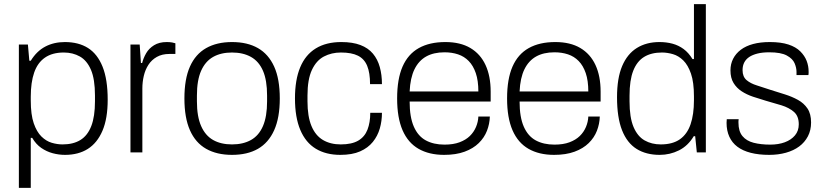

<svg xmlns="http://www.w3.org/2000/svg" viewBox="-20 -743 4014 936"><path d="M72 173V-526H116L123 -447H130Q159 -494 201 -516Q243 -538 296 -538Q363 -538 409 -509Q455 -480 480 -418Q505 -356 505 -257Q505 -165 479.5 -105.5Q454 -46 408 -17Q362 12 297 12Q267 12 237 4Q207 -4 181 -22Q155 -40 137 -71H130V173ZM285 -39Q337 -39 372 -60.5Q407 -82 425 -128.5Q443 -175 443 -249V-277Q443 -357 423.5 -402.5Q404 -448 369.5 -467.5Q335 -487 291 -487Q235 -487 199 -462Q163 -437 146.5 -389Q130 -341 130 -272V-253Q130 -184 144.5 -142Q159 -100 182 -77.5Q205 -55 232 -47Q259 -39 285 -39Z M616 0V-526H661L667 -436H673Q679 -460 692.5 -483.5Q706 -507 731 -522.5Q756 -538 793 -538Q808 -538 819 -536Q830 -534 835 -532V-480H806Q770 -480 744.5 -465.5Q719 -451 703.5 -427Q688 -403 681 -373Q674 -343 674 -312V0Z M1111 12Q1037 12 985 -17.5Q933 -47 906 -108Q879 -169 879 -263Q879 -358 906 -418.5Q933 -479 985 -508.5Q1037 -538 1111 -538Q1186 -538 1237.5 -508.5Q1289 -479 1316.5 -418.5Q1344 -358 1344 -263Q1344 -169 1316.5 -108Q1289 -47 1237.5 -17.5Q1186 12 1111 12ZM1111 -39Q1165 -39 1203.5 -60.5Q1242 -82 1262 -128.5Q1282 -175 1282 -249V-277Q1282 -352 1262 -398Q1242 -444 1203.5 -465.5Q1165 -487 1111 -487Q1057 -487 1019 -465.5Q981 -444 960.5 -398Q940 -352 940 -277V-249Q940 -175 960.5 -128.5Q981 -82 1019 -60.5Q1057 -39 1111 -39Z M1639 12Q1569 12 1519.5 -18Q1470 -48 1444 -109.5Q1418 -171 1418 -263Q1418 -354 1443.5 -415Q1469 -476 1519.5 -507Q1570 -538 1644 -538Q1699 -538 1737 -523.5Q1775 -509 1798 -481.5Q1821 -454 1831.5 -416Q1842 -378 1842 -333H1784Q1784 -388 1770 -422Q1756 -456 1725 -471.5Q1694 -487 1642 -487Q1596 -487 1559 -467.5Q1522 -448 1500.5 -402Q1479 -356 1479 -277V-249Q1479 -175 1498.5 -128.5Q1518 -82 1554.5 -60.5Q1591 -39 1641 -39Q1695 -39 1726.5 -57.5Q1758 -76 1771.5 -111Q1785 -146 1785 -193H1842Q1842 -153 1831.5 -116.5Q1821 -80 1797.5 -51Q1774 -22 1735.5 -5Q1697 12 1639 12Z M2145 12Q2072 12 2020.5 -17.5Q1969 -47 1942.5 -108Q1916 -169 1916 -263Q1916 -358 1942.5 -418.5Q1969 -479 2021.5 -508.5Q2074 -538 2151 -538Q2224 -538 2273 -509Q2322 -480 2347 -426Q2372 -372 2372 -296V-248H1977Q1977 -172 1997.5 -125.5Q2018 -79 2056 -58.5Q2094 -38 2147 -38Q2190 -38 2220.5 -49.5Q2251 -61 2270.5 -80Q2290 -99 2300.5 -124Q2311 -149 2312 -175H2368Q2367 -139 2354 -105.5Q2341 -72 2314 -45.5Q2287 -19 2245 -3.5Q2203 12 2145 12ZM1977 -297H2312Q2312 -350 2299.5 -386.5Q2287 -423 2265 -445.5Q2243 -468 2213 -478Q2183 -488 2147 -488Q2094 -488 2057.5 -467.5Q2021 -447 2000.5 -405Q1980 -363 1977 -297Z M2681 12Q2608 12 2556.5 -17.5Q2505 -47 2478.5 -108Q2452 -169 2452 -263Q2452 -358 2478.5 -418.5Q2505 -479 2557.5 -508.5Q2610 -538 2687 -538Q2760 -538 2809 -509Q2858 -480 2883 -426Q2908 -372 2908 -296V-248H2513Q2513 -172 2533.5 -125.5Q2554 -79 2592 -58.5Q2630 -38 2683 -38Q2726 -38 2756.5 -49.5Q2787 -61 2806.5 -80Q2826 -99 2836.5 -124Q2847 -149 2848 -175H2904Q2903 -139 2890 -105.5Q2877 -72 2850 -45.5Q2823 -19 2781 -3.5Q2739 12 2681 12ZM2513 -297H2848Q2848 -350 2835.5 -386.5Q2823 -423 2801 -445.5Q2779 -468 2749 -478Q2719 -488 2683 -488Q2630 -488 2593.5 -467.5Q2557 -447 2536.5 -405Q2516 -363 2513 -297Z M3196 12Q3130 12 3083.5 -17Q3037 -46 3012.5 -108Q2988 -170 2988 -269Q2988 -362 3013 -421Q3038 -480 3084.5 -509Q3131 -538 3195 -538Q3229 -538 3258.5 -530Q3288 -522 3312.5 -504Q3337 -486 3356 -455H3363V-723H3421V0H3377L3369 -79H3362Q3334 -32 3290 -10Q3246 12 3196 12ZM3201 -39Q3259 -39 3294.5 -64Q3330 -89 3346.5 -137Q3363 -185 3363 -254V-273Q3363 -342 3348.5 -384Q3334 -426 3311 -448.5Q3288 -471 3260.5 -479Q3233 -487 3207 -487Q3155 -487 3120 -465.5Q3085 -444 3067 -398Q3049 -352 3049 -277V-249Q3049 -170 3068.5 -124Q3088 -78 3122.5 -58.5Q3157 -39 3201 -39Z M3730 12Q3679 12 3640 2Q3601 -8 3575 -27.5Q3549 -47 3535.5 -76.5Q3522 -106 3522 -144Q3522 -148 3522.5 -153Q3523 -158 3523 -162H3581Q3580 -156 3580 -152.5Q3580 -149 3580 -145Q3580 -103 3599.5 -79.5Q3619 -56 3654 -47Q3689 -38 3735 -38Q3775 -38 3806 -49.5Q3837 -61 3855.5 -83Q3874 -105 3874 -137Q3874 -177 3850.5 -197.5Q3827 -218 3790 -229.5Q3753 -241 3713 -252Q3682 -261 3651 -271.5Q3620 -282 3595.5 -298Q3571 -314 3556 -338.5Q3541 -363 3541 -400Q3541 -431 3554 -456.5Q3567 -482 3591.5 -500.5Q3616 -519 3651.5 -528.5Q3687 -538 3733 -538Q3787 -538 3823.5 -526Q3860 -514 3881.5 -492.5Q3903 -471 3912.5 -446Q3922 -421 3922 -394Q3922 -391 3922 -386.5Q3922 -382 3921 -377H3863V-392Q3863 -413 3853.5 -435Q3844 -457 3815.5 -472.5Q3787 -488 3730 -488Q3697 -488 3673 -482Q3649 -476 3633 -465.5Q3617 -455 3608.5 -439Q3600 -423 3600 -401Q3600 -369 3619.5 -352.5Q3639 -336 3670 -326.5Q3701 -317 3736 -305Q3771 -294 3806 -283Q3841 -272 3870 -256Q3899 -240 3916.5 -214Q3934 -188 3934 -146Q3934 -108 3918.5 -78.5Q3903 -49 3876 -29Q3849 -9 3811.5 1.5Q3774 12 3730 12Z"/></svg>

Font: Archivo SemiBold ExtraLight
Style: Regular
Weight: 250
Version: Version 2.001